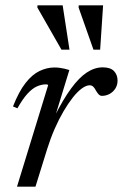

<svg xmlns="http://www.w3.org/2000/svg" viewBox="-20 -697 459 717"><path d="M160 -379.5Q158.5 -380.5 156.8 -381.2Q155 -382 152.5 -382Q135.5 -382 118.2 -374.5Q101 -367 83 -347.5Q65 -328 45 -292.5L28.5 -299.5Q50.5 -355.5 75.5 -387.2Q100.5 -419 128 -432Q155.5 -445 183 -445Q193 -445 202.2 -443.8Q211.5 -442.5 220.8 -440.5Q230 -438.5 239 -435.5L185.5 -261H183Q216 -326.5 245.8 -367Q275.5 -407.5 304.5 -426.5Q333.5 -445.5 363.5 -445.5Q392.5 -445.5 405.8 -431.5Q419 -417.5 419 -396Q419 -379.5 410.8 -366.5Q402.5 -353.5 389.2 -346.2Q376 -339 360 -339Q354.5 -339 349.8 -343.2Q345 -347.5 339 -357.5Q333.5 -368.5 328 -373.5Q322.5 -378.5 314.5 -378.5Q302 -378.5 285.8 -366.8Q269.5 -355 252.2 -333.2Q235 -311.5 217.5 -281.8Q200 -252 184.2 -216Q168.5 -180 156 -140L112.5 0H43.5ZM239.5 -511.5H209.5L119.5 -669L120 -677H214ZM354 -511.5H329L273.5 -669L274 -677H365Z"/></svg>

Font: Newsreader 24pt
Style: Italic
Weight: 400
Italic angle: -17°
Designer: Hugues Gentile
Foundry: Production Type
Version: Version 1.003